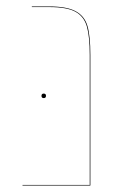

<svg xmlns="http://www.w3.org/2000/svg" viewBox="-20 -577 401 597"><path d="M261 -406V0H50V-2H259V-406Q259 -464 250 -495Q241 -526 214.5 -540.5Q188 -555 133 -555H79V-557H133Q188 -557 215.5 -542Q243 -527 252 -496Q261 -465 261 -406ZM109 -279Q109 -286 116 -286Q123 -286 123 -279Q123 -272 116 -272Q109 -272 109 -279Z"/></svg>

Font: FiraGO Two
Style: Regular
Weight: 100
Designer: bBox Type
Foundry: bBox Type GmbH
Version: Version 1.001